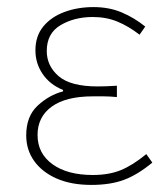

<svg xmlns="http://www.w3.org/2000/svg" viewBox="-20 -510 470 542"><path d="M238 12Q181 12 140 -6Q99 -24 76.5 -55.5Q54 -87 54 -128Q54 -182 86.5 -212Q119 -242 158 -252V-256Q121 -271 100.5 -301Q80 -331 80 -368Q80 -408 102 -435Q124 -462 161.5 -476Q199 -490 244 -490Q288 -490 323.5 -475Q359 -460 390 -435L374 -412Q343 -436 311.5 -449Q280 -462 242 -462Q190 -462 151 -439Q112 -416 112 -366Q112 -324 145.5 -295Q179 -266 256 -266Q270 -266 280.5 -266.5Q291 -267 310 -268V-236Q289 -238 274 -238Q259 -238 242 -238Q166 -238 126 -209Q86 -180 86 -129Q86 -77 128 -46.5Q170 -16 242 -16Q287 -16 320.5 -29.5Q354 -43 393 -75L410 -51Q369 -17 330.5 -2.5Q292 12 238 12Z"/></svg>

Font: Source Sans 3
Style: Regular
Weight: 200
Designer: Paul D. Hunt
Foundry: Adobe
Version: Version 3.046;hotconv 1.0.118;makeotfexe 2.5.65603